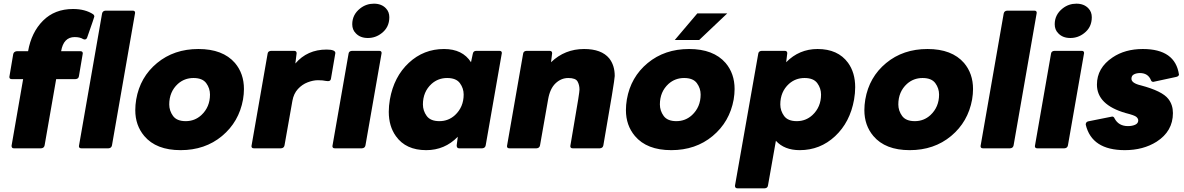

<svg xmlns="http://www.w3.org/2000/svg" viewBox="-20 -808 6449 1046"><path d="M204 0H55Q43 0 43 -14L106 -377H44Q31 -377 31 -389Q31 -392 52 -513Q55 -527 71 -529H133Q151 -632 214.5 -695.5Q278 -759 378 -759Q444 -759 488 -730Q494 -725 494 -718Q494 -715 455 -604Q451 -593 442 -593Q438 -593 433 -595Q416 -606 387 -606Q326 -606 313 -529H418Q431 -529 431 -517Q431 -514 410 -393Q408 -378 391 -377H286L223 -16Q220 -1 204 0ZM571 0H423Q410 0 410 -12Q410 -15 536 -734Q539 -749 555 -750H703Q716 -750 716 -738Q716 -735 590 -16Q587 -1 571 0Z M964 10Q831 10 766 -67Q717 -125 717 -208Q717 -236 722 -266Q743 -388 835.5 -464.5Q928 -541 1061 -541Q1194 -541 1260 -465Q1309 -407 1309 -323Q1309 -296 1304 -266Q1282 -144 1189.5 -67Q1097 10 964 10ZM992 -148Q1041 -148 1077 -181Q1124 -225 1124 -293Q1124 -327 1103.5 -355Q1083 -383 1034 -383Q985 -383 949 -351Q902 -308 902 -239Q902 -205 922.5 -176.5Q943 -148 992 -148Z M1511 0H1363Q1350 0 1350 -12Q1350 -15 1438 -516Q1440 -530 1457 -531H1582Q1596 -531 1596 -518L1589 -462Q1654 -538 1759 -538Q1807 -538 1807 -519L1783 -379Q1781 -366 1767 -366Q1761 -366 1756 -367Q1739 -371 1712 -371Q1686 -371 1656 -359.5Q1626 -348 1603 -323Q1580 -298 1573 -259L1530 -16Q1527 -1 1511 0Z M1984 -601Q1942 -601 1918 -627Q1899 -646 1899 -676Q1899 -728 1942 -762Q1975 -788 2017 -788Q2059 -788 2083 -762Q2101 -743 2101 -714Q2101 -659 2059 -627Q2026 -601 1984 -601ZM1952 0H1804Q1791 0 1791 -12Q1791 -15 1879 -516Q1881 -530 1898 -531H2046Q2059 -531 2059 -519L1971 -16Q1968 -1 1952 0Z M2302 10Q2191 10 2137 -66Q2098 -120 2098 -199Q2098 -231 2104 -266Q2126 -390 2207 -465.5Q2288 -541 2399 -541Q2500 -541 2546 -469L2556 -516Q2559 -531 2575 -531H2701Q2714 -531 2714 -519L2626 -16Q2623 -1 2607 0H2481Q2468 0 2468 -16L2474 -63Q2403 10 2302 10ZM2374 -148Q2423 -148 2459 -181Q2506 -225 2506 -293Q2506 -327 2485.5 -355Q2465 -383 2416 -383Q2367 -383 2331 -351Q2284 -308 2284 -239Q2284 -205 2304.5 -176.5Q2325 -148 2374 -148Z M3248 0H3100Q3087 0 3087 -12L3110 -148Q3137 -302 3137 -320Q3137 -345 3126.5 -364Q3116 -383 3076 -383Q3037 -383 3006.5 -354Q2976 -325 2966 -266L2922 -16Q2919 -1 2903 0H2755Q2742 0 2742 -12Q2742 -15 2830 -516Q2832 -530 2849 -531H2974Q2988 -531 2988 -518L2982 -469Q3057 -541 3162 -541Q3257 -541 3299 -490Q3329 -452 3329 -394Q3329 -371 3267 -16Q3264 -1 3248 0Z M3665 -148Q3714 -148 3750 -181Q3797 -225 3797 -293Q3797 -327 3776.5 -355Q3756 -383 3707 -383Q3658 -383 3622 -351Q3575 -308 3575 -239Q3575 -205 3595.5 -176.5Q3616 -148 3665 -148ZM3637 10Q3504 10 3439 -67Q3390 -125 3390 -208Q3390 -236 3395 -266Q3416 -388 3508.5 -464.5Q3601 -541 3734 -541Q3867 -541 3933 -465Q3982 -407 3982 -323Q3982 -296 3977 -266Q3955 -144 3862.5 -67Q3770 10 3637 10ZM3789 -590H3656L3779 -735H3942Z M4146 218H3998Q3984 218 3984 204L4111 -516Q4113 -530 4130 -531H4255Q4269 -531 4269 -518L4263 -469Q4334 -541 4434 -541Q4545 -541 4600 -466Q4639 -412 4639 -333Q4639 -301 4633 -266Q4611 -142 4529.5 -66Q4448 10 4337 10Q4253 10 4207 -41L4164 202Q4162 217 4146 218ZM4321 -148Q4370 -148 4406 -181Q4453 -225 4453 -293Q4453 -327 4432.5 -355Q4412 -383 4363 -383Q4314 -383 4278 -351Q4231 -308 4231 -239Q4231 -205 4251.5 -176.5Q4272 -148 4321 -148Z M4936 10Q4803 10 4738 -67Q4689 -125 4689 -208Q4689 -236 4694 -266Q4715 -388 4807.5 -464.5Q4900 -541 5033 -541Q5166 -541 5232 -465Q5281 -407 5281 -323Q5281 -296 5276 -266Q5254 -144 5161.5 -67Q5069 10 4936 10ZM4964 -148Q5013 -148 5049 -181Q5096 -225 5096 -293Q5096 -327 5075.5 -355Q5055 -383 5006 -383Q4957 -383 4921 -351Q4874 -308 4874 -239Q4874 -205 4894.5 -176.5Q4915 -148 4964 -148Z M5483 0H5335Q5322 0 5322 -12Q5322 -15 5448 -734Q5451 -749 5467 -750H5615Q5628 -750 5628 -738Q5628 -735 5502 -16Q5499 -1 5483 0Z M5811 -601Q5769 -601 5745 -627Q5726 -646 5726 -676Q5726 -728 5769 -762Q5802 -788 5844 -788Q5886 -788 5910 -762Q5928 -743 5928 -714Q5928 -659 5886 -627Q5853 -601 5811 -601ZM5779 0H5631Q5618 0 5618 -12Q5618 -15 5706 -516Q5708 -530 5725 -531H5873Q5886 -531 5886 -519L5798 -16Q5795 -1 5779 0Z M6108 10Q5928 10 5895 -129Q5895 -144 5909 -147L6039 -173Q6048 -173 6052 -163Q6074 -121 6125 -121Q6148 -121 6164.5 -128.5Q6181 -136 6181 -152Q6181 -162 6171 -171Q6161 -180 6113 -192Q5956 -237 5956 -347Q5956 -438 6041 -495Q6109 -541 6206 -541Q6383 -541 6403 -401Q6401 -392 6388 -389Q6266 -362 6263 -362Q6253 -362 6250 -372Q6234 -410 6190 -410Q6172 -410 6158 -403Q6144 -396 6144 -379Q6144 -355 6195 -343Q6312 -312 6345 -269Q6370 -237 6370 -192Q6370 -93 6281 -36Q6208 10 6108 10Z"/></svg>

Font: YamahaIndonesia935. App XBold
Style: Italic
Weight: 800
Italic angle: -10°
Designer: Dalton Maag Ltd
Foundry: Dalton Maag Ltd
Version: Version 1.002; January 01, 2024; Regular/Italic